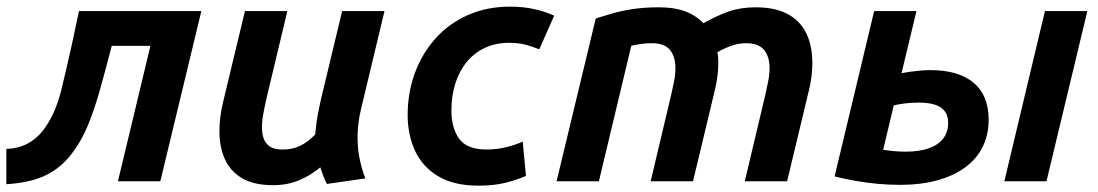

<svg xmlns="http://www.w3.org/2000/svg" viewBox="-30 -558 3380 591"><path d="M-10.5 9V-99.5Q32 -101.5 61.6 -119.8Q91.2 -138 111.2 -168.5Q142.2 -214.2 158.8 -281.4Q175.2 -348.5 191.5 -422.5L213.2 -524H589.8L463.5 0H333L433 -416.8H314L307.5 -392.2Q291 -328.5 275.1 -273Q259.2 -217.5 240.5 -172.1Q221.8 -126.8 196.2 -92.2Q163 -45 114.4 -20.2Q65.8 4.5 -10.5 9Z M810.5 12Q751.5 12 715.2 -9.4Q679 -30.8 662.4 -67.6Q645.8 -104.5 645.4 -150.8Q645 -197 657.2 -246L724 -524H854.5L790 -254Q783.8 -227 779.1 -199.6Q774.5 -172.2 777.4 -148.9Q780.2 -125.5 794.8 -111.6Q809.2 -97.8 841 -97.8Q869.5 -97.8 892.8 -108.6Q916 -119.5 940.2 -143.8Q941.8 -161 944.1 -179.5Q946.5 -198 950.5 -217Q954.5 -236 957.8 -251.8L1023.2 -524H1153.5L1080.8 -220.2Q1072 -183.2 1070.8 -146.1Q1069.5 -109 1076 -74.5Q1082.5 -40 1094.5 -8.8L976.2 8.2Q970.2 -3.8 965.4 -16.1Q960.5 -28.5 956 -43Q926.5 -18.2 890.5 -3.1Q854.5 12 810.5 12Z M1443.5 13.5Q1366.5 13.5 1318.1 -15.9Q1269.8 -45.2 1247.2 -94.6Q1224.8 -144 1224.8 -204Q1224.8 -272 1246.6 -332.1Q1268.5 -392.2 1309.4 -438.4Q1350.2 -484.5 1408.8 -511Q1467.2 -537.5 1540 -537.5Q1581 -537.5 1614.4 -530Q1647.8 -522.5 1675.8 -509.8L1630 -406.2Q1609.5 -414.5 1587.8 -420.4Q1566 -426.2 1537.2 -426.2Q1496.5 -426.2 1463.5 -411.1Q1430.5 -396 1407.2 -367.9Q1384 -339.8 1371.8 -301.8Q1359.5 -263.8 1359.5 -218Q1359.5 -163.8 1383.4 -130.8Q1407.2 -97.8 1468 -97.8Q1500 -97.8 1529.9 -105.4Q1559.8 -113 1579 -122.2L1589 -16.5Q1563 -5 1527.2 4.2Q1491.5 13.5 1443.5 13.5Z M1683.2 0 1803.8 -501.2Q1826 -508.2 1853.4 -516.2Q1880.8 -524.2 1916.5 -529.9Q1952.2 -535.5 1999.2 -535.5Q2045 -535.5 2077.8 -523.6Q2110.5 -511.8 2135.5 -486.5Q2175.5 -509.5 2212.6 -522.5Q2249.8 -535.5 2296 -535.5Q2355 -535.5 2393.5 -515.4Q2432 -495.2 2451.2 -456.8Q2470.5 -418.2 2470.5 -363Q2470.5 -343.2 2467.8 -321.5Q2465 -299.8 2459.5 -278L2392.8 0H2262.5L2326 -267.2Q2330 -285.8 2334.4 -306.9Q2338.8 -328 2338.8 -348Q2338.8 -383.8 2321.9 -404.4Q2305 -425 2265.5 -425Q2244.5 -425 2222.4 -417.5Q2200.2 -410 2178 -397Q2180.2 -388 2180.6 -379.5Q2181 -371 2181 -363Q2181 -343.2 2178.1 -321.5Q2175.2 -299.8 2169.8 -278L2103.2 0H1972.8L2036.2 -267.2Q2040.5 -285.8 2044.8 -306.9Q2049 -328 2049 -348Q2049 -383.8 2032.2 -404.4Q2015.5 -425 1976 -425Q1958.5 -425 1944.1 -422.9Q1929.8 -420.8 1913.2 -417.2L1813.5 0Z M2739.5 11Q2707 11 2673.5 8Q2640 5 2606.2 -0.8Q2572.5 -6.5 2539 -15L2660.8 -524H2791L2745 -332.5Q2759.2 -335.5 2774.4 -337.5Q2789.5 -339.5 2804.9 -340.9Q2820.2 -342.2 2833.2 -342.2Q2920.8 -342.2 2967 -303.2Q3013.2 -264.2 3013.2 -190Q3013.2 -143.5 2994.9 -106.2Q2976.5 -69 2941.2 -43Q2906 -17 2855.4 -3Q2804.8 11 2739.5 11ZM2758 -91.2Q2799.2 -91.2 2828.5 -101.4Q2857.8 -111.5 2873.1 -131.4Q2888.5 -151.2 2888.5 -180Q2888.5 -211.2 2866.4 -226.8Q2844.2 -242.2 2797 -242.2Q2775.8 -242.2 2754.8 -239.6Q2733.8 -237 2721 -233.5L2688.5 -96.8Q2702.5 -94.8 2719.9 -93Q2737.2 -91.2 2758 -91.2ZM3061.5 0 3186.5 -524H3317L3191.2 0Z"/></svg>

Font: Ubuntu Sans
Style: Italic
Weight: 400
Italic angle: -13.5°
Designer: Dalton Maag Ltd
Foundry: Dalton Maag Ltd
Version: Version 1.006